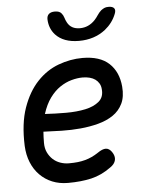

<svg xmlns="http://www.w3.org/2000/svg" viewBox="-55 -831 710 888"><g transform="rotate(-5 300.0 -387.5)"><path d="M440 -115Q454 -95 450 -76.5Q446 -58 425 -44Q381 -12 333.5 -1Q286 10 225 10Q185 10 152 -3.5Q119 -17 94.5 -42Q70 -67 56 -101.5Q42 -136 40 -178Q36 -282 61.5 -354.5Q87 -427 130.5 -473Q174 -519 229.5 -539.5Q285 -560 341 -560Q422 -560 464.5 -520.5Q507 -481 513 -412Q517 -365 501.5 -333Q486 -301 456.5 -281Q427 -261 387.5 -250.5Q348 -240 304.5 -236Q261 -232 216.5 -233Q172 -234 132 -236Q131 -224 130.5 -211Q130 -198 130 -184Q130 -159 139 -140Q148 -121 162.5 -107.5Q177 -94 196.5 -87Q216 -80 237 -80Q260 -80 278 -82Q296 -84 312.5 -88.5Q329 -93 344 -100Q359 -107 374 -117Q397 -133 412.5 -132.5Q428 -132 440 -115ZM146 -317Q194 -314 244 -314Q294 -314 334 -322.5Q374 -331 398 -351.5Q422 -372 418 -409Q417 -424 410 -435.5Q403 -447 392.5 -454.5Q382 -462 367 -466Q352 -470 334 -470Q310 -470 282.5 -462.5Q255 -455 229 -437.5Q203 -420 181.5 -390.5Q160 -361 146 -317ZM196 -750Q195 -767 204.5 -776Q214 -785 233 -785Q244 -785 251.5 -782Q259 -779 263 -774Q271 -765 274.5 -753Q278 -741 284 -730Q301 -698 342 -698Q383 -698 413 -730Q422 -740 429.5 -751.5Q437 -763 447 -772Q455 -778 462.5 -781.5Q470 -785 482 -785Q501 -785 508 -776Q515 -767 508 -750Q492 -709 456 -680Q405 -640 333 -640Q261 -640 224 -680Q198 -709 196 -750Z"/></g></svg>

Font: Maple Mono Normal NL
Style: Italic
Weight: 400
Italic angle: -10°
Monospace: yes
Designer: subframe7536
Version: Version 7.000